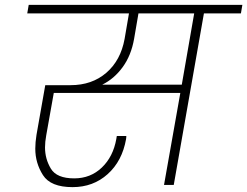

<svg xmlns="http://www.w3.org/2000/svg" viewBox="-20 -760 1016 789"><path d="M970 -705H818L694 0H654L721 -378H201L170 -204Q165 -177 165 -154Q165 -107 189 -67Q213 -27 285 -27Q352 -27 398.5 -71.5Q445 -116 458 -189L460 -201H499Q499 -199 499 -197Q499 -193 498 -188Q482 -98 422.5 -44.5Q363 9 278 9Q188 9 156.5 -40.5Q125 -90 125 -149Q125 -175 130 -206L166 -410H270Q358 -410 417 -461Q476 -512 492 -600L510 -705H92L98 -740H976ZM778 -705H549L531 -600Q519 -532 484 -484Q449 -436 400 -412H727Z"/></svg>

Font: Fz Poppins ExtLt
Style: Italic
Weight: 200
Italic angle: -10°
Designer: Ninad Kale (Devanagari), Jonny Pinhorn (Latin)
Foundry: Indian Type Foundry
Version: Vit hóa bi Vntype.Com & FontZin.Com